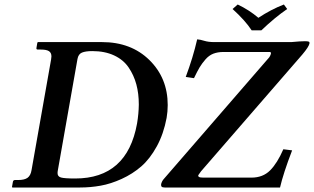

<svg xmlns="http://www.w3.org/2000/svg" viewBox="-20 -833 1395 853"><path d="M236.8 -75.2Q235.4 -67.9 235.8 -63Q235.8 -48.8 251 -44.4Q266.1 -40 314 -40Q544.9 -40 588.9 -284.2Q596.2 -327.6 596.7 -368.7Q596.7 -417.5 585.7 -458.3Q574.7 -499 551.5 -533.2Q528.3 -567.4 487.1 -586.7Q445.8 -606 390.1 -606Q360.4 -606 344.2 -599.4Q328.1 -592.8 324.2 -570.8ZM35.2 0 33.2 -2 37.1 -23.9Q38.1 -32.7 45.9 -33.2H60.1Q88.9 -33.2 102.5 -43.2Q116.2 -53.2 120.1 -77.1L207 -568.8Q208.5 -576.7 208.5 -582.5Q208.5 -598.6 197.5 -605.7Q186.5 -612.8 162.1 -612.8H147.9Q140.1 -612.8 142.1 -621.1L146 -644L148.9 -646H433.1Q562.5 -646 643.8 -566.2Q725.1 -486.3 725.1 -366.2Q725.1 -337.4 720.2 -309.1Q707 -238.3 676.5 -182.6Q646 -127 607.4 -93.5Q568.8 -60.1 520.5 -38.1Q472.2 -16.1 427 -8.1Q381.8 0 335.9 0ZM1224.1 0H711.9Q702.1 0 698.5 -3.4Q694.8 -6.8 695.8 -15.1Q699.7 -29.3 708 -38.1L1176.8 -579.1Q1189.5 -600.1 1179.2 -602.1H973.1Q947.3 -602.1 927.7 -594.5Q908.2 -586.9 892.6 -568.8Q877 -550.8 866.9 -533.9Q856.9 -517.1 841.8 -485.8L805.2 -491.2Q837.4 -577.1 856 -658.2Q870.1 -657.2 887.9 -651.6Q905.8 -646 932.1 -646H1273.9Q1314.9 -649.9 1335 -649.9Q1348.1 -649.9 1352.1 -647.9Q1356 -646 1355 -640.1Q1352.1 -625 1323.2 -590.8L873 -71.8Q864.3 -60.5 861.6 -55.7Q858.9 -50.8 863.5 -47.4Q868.2 -43.9 882.8 -43.9H1097.2Q1147.9 -43.9 1179.9 -75.9Q1211.9 -107.9 1238.8 -169.9L1277.8 -165Q1238.3 -62 1224.1 0ZM1098.1 -698.2Q1069.3 -742.2 1013.2 -793L1036.1 -813Q1087.9 -788.1 1127.9 -753.9Q1184.1 -791 1241.2 -813L1255.9 -793Q1201.7 -755.9 1141.1 -698.2Z"/></svg>

Font: Linux Libertine
Style: Semibold Italic
Weight: 600
Italic angle: -11.5°
Designer: Philipp H. Poll
Foundry: Philipp H. Poll
Version: Version 5.1.2 ; ttfautohint (v0.9)